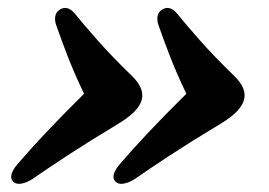

<svg xmlns="http://www.w3.org/2000/svg" viewBox="-20 -483 662 473"><path d="M581 -236.5Q573 -208 524 -178.5Q452.5 -135.5 399.8 -101Q347 -66.5 312 -42Q297 -32.5 284 -30.5Q271 -28.5 264 -36Q257 -44 260.8 -55.2Q264.5 -66.5 275.5 -79Q304 -112.5 343.5 -154.5Q383 -196.5 439 -252Q413 -307 397.8 -346.8Q382.5 -386.5 371 -419.5Q366.5 -431 368 -441.8Q369.5 -452.5 378 -458.5Q397 -471.5 415.5 -450.5Q439 -421.5 473.2 -382.8Q507.5 -344 557 -296Q589 -265 581 -236.5ZM329 -236.5Q321 -208 272 -178.5Q200.5 -135.5 147.8 -101Q95 -66.5 60 -42Q45 -32.5 32 -30.5Q19 -28.5 12 -36Q5 -44 8.8 -55.2Q12.5 -66.5 23.5 -79Q52 -112.5 91.5 -154.5Q131 -196.5 187 -252Q161 -307 145.8 -346.8Q130.5 -386.5 119 -419.5Q114.5 -431 116 -441.8Q117.5 -452.5 126 -458.5Q145 -471.5 163.5 -450.5Q187 -421.5 221.2 -382.8Q255.5 -344 305 -296Q337 -265 329 -236.5Z"/></svg>

Font: Fraunces 9pt S050
Style: Bold Italic
Weight: 700
Italic angle: -16°
Version: Version 1.000; ttfautohint (v1.8.3)